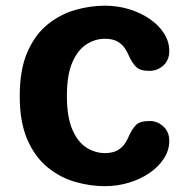

<svg xmlns="http://www.w3.org/2000/svg" viewBox="-20 -645 659 676"><path d="M349 10.5Q298 10.5 245.2 -4.5Q192.5 -19.5 148 -55.5Q103.5 -91.5 76.5 -153Q49.5 -214.5 49.5 -307Q49.5 -400 76.5 -461.8Q103.5 -523.5 148 -559.2Q192.5 -595 245.2 -610Q298 -625 349 -625Q393.5 -625 434 -612.8Q474.5 -600.5 506.8 -578.5Q539 -556.5 557.5 -527.5Q576 -498.5 576 -465Q576 -433.5 555.2 -414.5Q534.5 -395.5 506 -395.5Q471.5 -395.5 457.8 -410.8Q444 -426 435.5 -445Q429.5 -460 419.8 -474.8Q410 -489.5 393.2 -499Q376.5 -508.5 349 -508.5Q315 -508.5 284.2 -488.8Q253.5 -469 234.5 -425Q215.5 -381 215.5 -307Q215.5 -233.5 234.5 -189.2Q253.5 -145 284.2 -125.5Q315 -106 349 -106Q376.5 -106 393.2 -115.5Q410 -125 419.8 -139.8Q429.5 -154.5 435.5 -169.5Q444 -188.5 457.8 -203.8Q471.5 -219 506 -219Q534.5 -219 555.2 -199.8Q576 -180.5 576 -149.5Q576 -116 557.2 -87Q538.5 -58 506.5 -36Q474.5 -14 433.8 -1.8Q393 10.5 349 10.5Z"/></svg>

Font: Sono ExtraLight Monospace
Style: Bold
Weight: 700
Version: Version 2.112